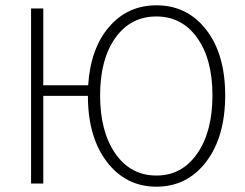

<svg xmlns="http://www.w3.org/2000/svg" viewBox="-20 -691 923 723"><path d="M569 12Q454 12 382.5 -81.5Q311 -175 311 -330H143V0H97V-659H143V-370H312Q321 -509 391 -590Q461 -671 569 -671Q685 -671 756.5 -579Q828 -487 828 -332Q828 -176 756.5 -82Q685 12 569 12ZM569 -30Q665 -30 722.5 -112.5Q780 -195 780 -332Q780 -468 722.5 -548.5Q665 -629 569 -629Q472 -629 414.5 -548.5Q357 -468 357 -332Q357 -195 414.5 -112.5Q472 -30 569 -30Z"/></svg>

Font: Toshiba Sans Light
Style: Regular
Weight: 300
Designer: Paul D. Hunt
Foundry: Toshiba Corporation
Version: Version 2.020;PS 2.0;hotconv 1.0.86;makeotf.lib2.5.63406